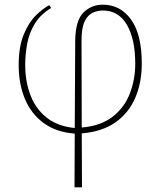

<svg xmlns="http://www.w3.org/2000/svg" viewBox="-20 -562 687 822"><path d="M299 240 300 10Q220 4 166.5 -35.5Q113 -75 86.5 -139Q60 -203 60 -283Q60 -362 81.5 -414Q103 -466 133.5 -496Q164 -526 191 -540L199 -528Q153 -500 129 -460.5Q105 -421 96.5 -375.5Q88 -330 88 -283Q88 -212 111 -153Q134 -94 181 -57.5Q228 -21 300 -14L302 -388Q303 -474 337 -508Q371 -542 420 -542Q495 -542 541 -478.5Q587 -415 587 -290Q587 -208 559 -143Q531 -78 474 -38Q417 2 330 9L331 240ZM329 -388 330 -16Q412 -23 462.5 -62.5Q513 -102 536 -162Q559 -222 559 -290Q559 -394 523.5 -455.5Q488 -517 420 -517Q398 -517 377 -507.5Q356 -498 342.5 -470.5Q329 -443 329 -388Z"/></svg>

Font: Noto Serif Thin
Style: Regular
Weight: 100
Designer: Monotype Design Team
Foundry: Monotype Imaging Inc.
Version: Version 2.015